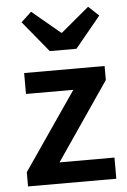

<svg xmlns="http://www.w3.org/2000/svg" viewBox="-54 -793 550 832"><g transform="rotate(-5 221.5 -376.5)"><path d="M34 0V-62L266 -400H60V-491H410V-430L179 -92H418V0ZM179 -576 68 -711 113 -753 235 -651H239L361 -753L406 -711L295 -576Z"/></g></svg>

Font: CV Source Sans Light
Style: Bold
Weight: 600
Designer: Paul D. Hunt
Foundry: Adobe Systems Incorporated
Version: Version 3.001